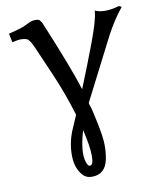

<svg xmlns="http://www.w3.org/2000/svg" viewBox="-87 -575 741 919"><g transform="rotate(-10 283.5 -116.0)"><path d="M12.7 -465.8Q71.3 -480.5 87.4 -487.8Q103.5 -495.1 117.7 -502Q131.8 -508.8 147.5 -508.8Q163.1 -508.8 168 -503.9Q172.9 -499 176.8 -492.2H177.7Q276.4 -255.9 311.5 -143.6Q355.5 -252 394 -354.5Q432.6 -457 435.5 -498L436.5 -503.9Q456.1 -494.1 486.3 -494.1Q516.6 -494.1 552.7 -504.9H553.7L566.4 -499L563.5 -495.1Q525.4 -449.2 486.3 -377L331.1 -73.2Q332 -64.5 335.9 -56.2Q339.8 -47.9 355.5 26.4Q371.1 100.6 371.1 139.2Q371.1 177.7 364.3 209Q349.6 277.3 285.2 277.3Q256.8 277.3 240.2 257.8Q208 220.7 208 159.7Q208 98.6 231.4 42L261.7 -28.3Q228.5 -137.7 185.1 -237.8Q141.6 -337.9 124 -378.4Q106.4 -418.9 93.8 -424.3Q81.1 -429.7 64.9 -429.7Q48.8 -429.7 21.5 -422.9ZM268.6 204.1Q275.4 223.6 284.2 223.6Q301.8 223.6 301.8 178.7Q301.8 133.8 282.2 49.8Q251 153.3 268.6 204.1Z"/></g></svg>

Font: GenEi LateMin P v2
Style: Medium
Weight: 500
Designer: o_tamon (Modified)
Foundry: o_tamon / Adobe Systems Incorporated / FONT 910 / Philipp H. Poll
Version: Version 2.1;Original Version 1.004